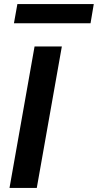

<svg xmlns="http://www.w3.org/2000/svg" viewBox="-20 -930 484 950"><path d="M27 0 151 -700H286L162 0ZM49 -815 66 -910H444L428 -815Z"/></svg>

Font: DM Sans 11pt
Style: Bold Italic
Weight: 700
Italic angle: -10°
Version: Version 4.004;gftools[0.9.30]